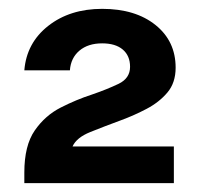

<svg xmlns="http://www.w3.org/2000/svg" viewBox="-20 -778 452 434"><path d="M144 -447H373V-364H35V-388Q35 -449 58.5 -483Q82 -517 117.5 -535Q153 -553 187 -564Q222 -576 248 -588.5Q274 -601 274 -627Q274 -652 257.5 -666Q241 -680 211 -680Q179 -680 159.5 -663.5Q140 -647 138 -619H35Q40 -681 89 -719.5Q138 -758 211 -758Q286 -758 331.5 -721.5Q377 -685 377 -625Q377 -591 358.5 -569Q340 -547 311.5 -532Q283 -517 253 -506Q215 -492 184 -479.5Q153 -467 144 -447Z"/></svg>

Font: Overused Grotesk SemiBold
Style: Italic
Weight: 600
Italic angle: -10°
Version: Version 0.003